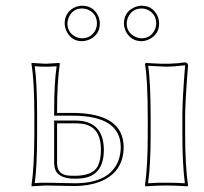

<svg xmlns="http://www.w3.org/2000/svg" viewBox="-20 -654 721 677"><path d="M181.2 -258.8V-255.9H237.8Q414.6 -254.4 416 -136.2Q416 -45.9 331.1 -12.7Q293 1.5 243.2 2Q223.1 2 191.9 1Q160.2 0 141.1 0L91.8 2.9L90.8 0Q100.6 -61 101.1 -179.2V-250Q101.1 -369.1 90.8 -429.2L91.8 -432.1Q93.8 -432.1 141.1 -429.2L189 -432.1L190.9 -429.2Q181.2 -364.3 181.2 -258.8ZM335.9 -126Q335.9 -205.1 274.9 -216.8Q262.2 -218.8 248 -219.2H181.2V-79.1Q181.2 -43.9 211.4 -36.6Q224.6 -33.7 244.1 -34.2Q306.2 -34.2 324.7 -67.9Q335.9 -90.3 335.9 -126ZM501 -234.9Q501 -374 491.2 -428.2L494.1 -432.1Q501 -432.1 518.1 -430.7Q548.8 -428.7 564.9 -429.2Q569.8 -429.2 574.5 -429.2Q579.1 -429.2 583.5 -429.7Q587.9 -430.2 592 -430.2Q596.2 -430.2 601.1 -430.7Q606 -431.2 608.4 -431.2Q610.8 -431.2 616 -432.1Q621.1 -433.1 622.6 -433.1Q624 -433.1 628.9 -433.6L633.8 -434.1Q642.1 -432.1 643.1 -423.8Q633.3 -301.3 632.8 -246.1V-180.2Q632.8 -70.8 643.1 0L641.1 2.9Q595.2 0 566.9 0Q536.6 0 493.2 2.9L491.2 0Q501 -68.4 501 -180.2ZM208 -570.8Q208 -608.9 241.2 -627Q254.9 -633.8 269 -633.8Q308.6 -633.8 325.7 -598.6Q332 -585 332 -570.8Q332 -533.7 298.3 -516.1Q284.2 -509.3 269 -508.8Q232.9 -508.8 215.3 -542.5Q208.5 -556.6 208 -570.8ZM417 -570.8Q417 -610.4 452.1 -627.4Q465.8 -633.8 480 -633.8Q516.6 -633.8 534.2 -600.1Q541 -585.9 541 -570.8Q541 -534.7 508.3 -516.6Q494.1 -509.3 480 -508.8Q441.9 -508.8 423.8 -543Q417.5 -556.6 417 -570.8ZM170.9 -258.8Q170.9 -362.3 179.7 -420.4Q162.1 -418.9 141.1 -418.9Q118.7 -418.9 102.5 -420.4Q110.8 -361.8 110.8 -250V-179.2Q110.8 -65.9 102.5 -8.3Q119.6 -9.8 141.1 -9.8Q161.1 -9.8 192.4 -8.8Q223.1 -7.8 243.2 -7.8Q367.7 -7.8 397.9 -88.9Q405.8 -110.8 405.8 -136.2Q404.3 -245.6 237.8 -246.1H170.9ZM346.2 -126Q346.2 -35.6 271 -25.4Q258.3 -23.9 244.1 -23.9Q179.7 -23.9 172.4 -64.9Q171.4 -72.3 170.9 -79.1V-229H248Q345.2 -227.5 346.2 -126ZM511.2 -234.9V-180.2Q511.2 -72.3 502 -7.8Q536.1 -10.3 566.9 -9.8Q597.2 -9.8 631.8 -7.8Q623 -76.7 623 -180.2V-246.1Q623 -304.2 632.8 -423.8Q590.8 -418.9 564.9 -418.9Q554.7 -418.9 502.4 -421.9Q511.2 -364.3 511.2 -234.9ZM217.8 -570.8Q217.8 -539.6 246.6 -524.4Q257.8 -519 269 -519Q301.8 -519 316.9 -548.8Q321.8 -560.1 321.8 -570.8Q321.8 -605.5 291 -619.6Q280.8 -624 269 -624Q237.3 -624 223.1 -594.2Q217.8 -582.5 217.8 -570.8ZM426.8 -570.8Q426.8 -539.1 457 -524.4Q468.8 -519 480 -519Q510.7 -519 525.4 -548.3Q530.8 -559.6 530.8 -570.8Q530.8 -605 500.5 -619.6Q490.2 -624 480 -624Q445.3 -624 431.6 -592.8Q426.8 -581.5 426.8 -570.8Z"/></svg>

Font: Linux Biolinum Outline O
Style: Bold
Weight: 700
Designer: Philipp H. Poll
Foundry: Philipp H. Poll
Version: Version 0.9.2